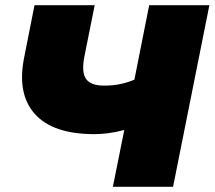

<svg xmlns="http://www.w3.org/2000/svg" viewBox="-20 -720 827 740"><path d="M415 0 459 -219Q425 -210 396.5 -206.5Q368 -203 344 -203Q184 -203 114.5 -280.5Q45 -358 73 -498L113 -700H345L306 -506Q293 -442 311.5 -416Q330 -390 381 -390Q417 -390 446 -396.5Q475 -403 498 -413L555 -700H787L647 0Z"/></svg>

Font: Montserrat Black
Style: Italic
Weight: 900
Italic angle: -11.3°
Designer: Julieta Ulanovsky
Foundry: Julieta Ulanovsky
Version: Version 9.000; ttfautohint (v1.8.4.7-5d5b)